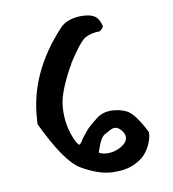

<svg xmlns="http://www.w3.org/2000/svg" viewBox="-75 -703 697 775"><g transform="rotate(-10 273.5 -315.5)"><path d="M338 6Q329 6 322.5 6Q316 6 311 5Q260 -1 200 -36Q139 -71 60 -237Q60 -242 60 -246.5Q60 -251 61 -255Q71 -445 222 -606Q237 -622 260.5 -629.5Q284 -637 309 -637Q348 -637 367 -622Q374 -616 379 -607Q384 -598 388 -583Q389 -579 381.5 -571Q374 -563 369 -563Q336 -563 311 -549Q287 -534 238 -458Q237 -456 236 -453.5Q235 -451 234 -449Q233 -447 231 -444Q229 -441 227 -438Q201 -390 185.5 -348Q170 -306 171 -261Q172 -201 195 -151Q206 -127 212 -127Q215 -127 223 -138Q229 -149 235 -156Q253 -180 268 -193.5Q283 -207 303 -222Q327 -240 361 -240Q394 -240 425 -225Q457 -208 497 -128Q497 -102 482.5 -73.5Q468 -45 448 -29Q402 7 338 6ZM320 -73Q350 -73 376 -89Q402 -105 402 -126Q402 -135 396 -145Q381 -169 362 -169Q355 -169 345 -164Q330 -156 320.5 -150.5Q311 -145 303 -131Q295 -117 283 -82Q297 -73 320 -73Z"/></g></svg>

Font: Mansalva
Style: Regular
Weight: 400
Designer: Carolina Short
Foundry: Carolina Short
Version: Version 2.112; ttfautohint (v1.8.4.7-5d5b)